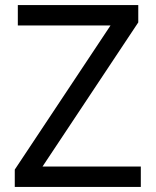

<svg xmlns="http://www.w3.org/2000/svg" viewBox="-20 -734 612 754"><path d="M533 0H38V-68L414 -634H50V-714H523V-646L147 -80H533Z"/></svg>

Font: Noto Sans Bassa Vah
Style: Regular
Weight: 400
Designer: Monotype Design Team
Foundry: Monotype Imaging Inc.
Version: Version 2.002